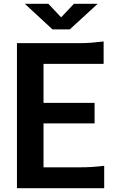

<svg xmlns="http://www.w3.org/2000/svg" viewBox="-20 -999 618 1019"><path d="M70 0V-770H401Q434 -770 463.8 -772.2Q493.5 -774.5 530 -779V-660H211V-453H482V-344H211V-111H405Q438 -111 466.5 -112.8Q495 -114.5 533 -119V0ZM111.5 -979H236.5L304.5 -907L372.5 -979H498.5L350.5 -843H258.5Z"/></svg>

Font: Junction
Style: Bold
Weight: 700
Designer: Caroline Hadilaksono
Foundry: Caroline Hadilaksono, Tyler Finck, The League of Moveable Type
Version: Version 2.000; ttfautohint (v1.8.3)